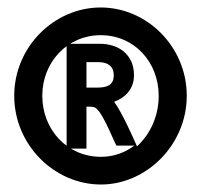

<svg xmlns="http://www.w3.org/2000/svg" viewBox="-20 -482 539 513"><path d="M18 -226C18 -95 125 11 250 11C371 11 479 -95 479 -226C479 -357 373 -462 249 -462C125 -462 18 -357 18 -226ZM93 -226C93 -316 160 -388 249 -388C339 -388 404 -316 404 -226C404 -171 381 -123 346 -91L342 -100C337 -111 307 -180 285 -210C312 -220 338 -242 338 -281C338 -338 295 -365 247 -365H158V-85H211V-197H215C221 -197 226 -197 230 -196C250 -193 278 -118 291 -93H339C314 -74 283 -63 250 -63C159 -63 93 -136 93 -226ZM211 -248V-316H243C269 -316 284 -304 284 -281C284 -256 268 -248 241 -248Z"/></svg>

Font: Charger Sport
Style: BdNrw
Weight: 700
Designer: Jasper
Foundry: Cannot Into Space Fonts
Version: Version 1.1